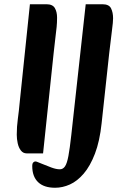

<svg xmlns="http://www.w3.org/2000/svg" viewBox="-20 -715 586 905"><path d="M106 8Q89 8 78.5 -5.5Q68 -19 63.5 -39.5Q59 -60 59 -80Q59 -118 64 -154Q69 -190 73 -234L121 -695H199Q228 -695 238.5 -677Q249 -659 249 -632Q249 -608 247 -588Q245 -568 241.5 -540.5Q238 -513 233 -466L183 8ZM240 170Q187 170 159.5 143.5Q132 117 132 68Q132 55 137 50.5Q142 46 146 46Q151 46 156.5 48.5Q162 51 175 56Q199 66 222 74.5Q245 83 262 83Q277 83 286.5 69Q296 55 302.5 20Q309 -15 316 -78L384 -695H463Q494 -695 503.5 -675.5Q513 -656 513 -629Q513 -611 508 -574Q503 -537 495 -466L459 -134Q450 -49 427.5 9.5Q405 68 374.5 103.5Q344 139 309.5 154.5Q275 170 240 170Z"/></svg>

Font: Alkatra Medium
Style: Regular
Weight: 500
Designer: Suman Bhandary
Version: Version 1.100;gftools[0.9.22]